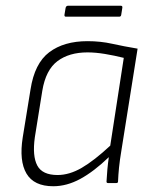

<svg xmlns="http://www.w3.org/2000/svg" viewBox="-20 -636 533 667"><path d="M165 11Q98 11 72 -33Q46 -77 59 -159L86 -325Q100 -416 151 -454.5Q202 -493 284 -493Q329 -493 369.5 -484Q410 -475 458 -467L402 -115Q396 -79 393.5 -54Q391 -29 390 -5Q390 0 383 0H356Q350 0 350 -5Q351 -26 353 -47.5Q355 -69 358 -90Q306 -40 259 -14.5Q212 11 165 11ZM180 -28Q221 -28 264 -53Q307 -78 363 -130L410 -435Q378 -443 345 -448.5Q312 -454 284 -454Q220 -454 179.5 -423.5Q139 -393 127 -321L101 -159Q92 -94 109.5 -61Q127 -28 180 -28ZM209 -578Q203 -578 204 -585L208 -609Q210 -616 216 -616H400Q406 -616 405 -609L401 -584Q400 -578 394 -578Z"/></svg>

Font: Sofia Sans Semi Condensed ExtraLight
Style: Italic
Weight: 250
Italic angle: -9°
Version: Version 4.100